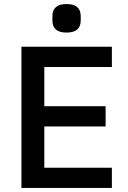

<svg xmlns="http://www.w3.org/2000/svg" viewBox="-20 -929 633 949"><path d="M533 0H86V-698H533V-598H199V-404H502V-304H199V-100H533ZM239 -828V-849Q239 -909 309 -909Q379 -909 379 -849V-828Q379 -768 309 -768Q239 -768 239 -828Z"/></svg>

Font: IBM Plex Sans Medm
Style: Regular
Weight: 500
Designer: Mike Abbink, Paul van der Laan, Pieter van Rosmalen
Foundry: Bold Monday
Version: Version 3.005